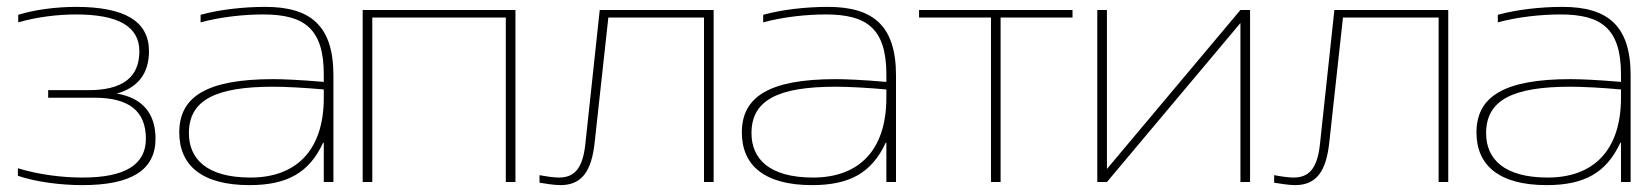

<svg xmlns="http://www.w3.org/2000/svg" viewBox="-20 -529 4799 558"><path d="M237 -267H120V-245H255C355 -245 404 -206 404 -126C404 -50 343 -13 220 -13C162 -13 94 -21 32 -40V-18C86 0 156 9 220 9C362 9 432 -35 432 -126C432 -199 394 -245 319 -257C381 -274 413 -316 413 -380C413 -467 343 -509 201 -509C144 -509 81 -501 33 -486V-464C88 -480 149 -487 201 -487C324 -487 385 -452 385 -380C385 -304 336 -267 237 -267Z M751 -509C687 -509 617 -501 563 -486V-464C622 -480 689 -487 745 -487C863 -487 921 -447 921 -313V-291C851 -297 802 -299 774 -299C579 -299 501 -247 501 -144C501 -49 566 9 705 9C816 9 879 -28 919 -114H921V0H949V-310C949 -454 883 -509 751 -509ZM529 -142C529 -238 606 -277 774 -277C809 -277 867 -274 921 -269V-245C921 -91 840 -13 708 -13C580 -13 529 -68 529 -142Z M1034 0H1062V-478H1450V0H1478V-500H1034Z M1708 -113 1748 -478H2026V0H2054V-500H1723L1681 -109C1673 -36 1647 -13 1604 -13C1590 -13 1569 -16 1548 -20V2C1566 5 1592 9 1609 9C1672 9 1699 -33 1708 -113Z M2386 -509C2322 -509 2252 -501 2198 -486V-464C2257 -480 2324 -487 2380 -487C2498 -487 2556 -447 2556 -313V-291C2486 -297 2437 -299 2409 -299C2214 -299 2136 -247 2136 -144C2136 -49 2201 9 2340 9C2451 9 2514 -28 2554 -114H2556V0H2584V-310C2584 -454 2518 -509 2386 -509ZM2164 -142C2164 -238 2241 -277 2409 -277C2444 -277 2502 -274 2556 -269V-245C2556 -91 2475 -13 2343 -13C2215 -13 2164 -68 2164 -142Z M2860 0H2888V-478H3097V-500H2651V-478H2860Z M3169 0H3197L3585 -462V0H3613V-500H3585L3197 -38V-500H3169Z M3843 -113 3883 -478H4161V0H4189V-500H3858L3816 -109C3808 -36 3782 -13 3739 -13C3725 -13 3704 -16 3683 -20V2C3701 5 3727 9 3744 9C3807 9 3834 -33 3843 -113Z M4521 -509C4457 -509 4387 -501 4333 -486V-464C4392 -480 4459 -487 4515 -487C4633 -487 4691 -447 4691 -313V-291C4621 -297 4572 -299 4544 -299C4349 -299 4271 -247 4271 -144C4271 -49 4336 9 4475 9C4586 9 4649 -28 4689 -114H4691V0H4719V-310C4719 -454 4653 -509 4521 -509ZM4299 -142C4299 -238 4376 -277 4544 -277C4579 -277 4637 -274 4691 -269V-245C4691 -91 4610 -13 4478 -13C4350 -13 4299 -68 4299 -142Z"/></svg>

Font: LT Wave Thin
Style: Regular
Weight: 100
Designer: Daniel Lyons
Version: Version 2.5 (Glyphs App)